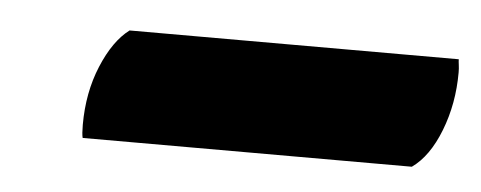

<svg xmlns="http://www.w3.org/2000/svg" viewBox="-26 -718 476 190"><g transform="rotate(5 212.5 -623.0)"><path d="M387 -568H60Q59 -572 59 -581Q59 -613 70 -639.5Q81 -666 97 -678H424Q424 -676 424.5 -672.5Q425 -669 425 -665Q425 -634 414.5 -607Q404 -580 387 -568Z"/></g></svg>

Font: Petrona Black
Style: Italic
Weight: 900
Italic angle: -9°
Designer: Ringo R. Seeber
Foundry: Ringo R. Seeber
Version: Version 2.001; ttfautohint (v1.8.3)